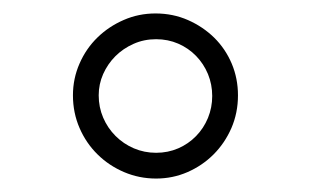

<svg xmlns="http://www.w3.org/2000/svg" viewBox="-20 -747 460 284"><path d="M332 -606Q332 -580.1 322.3 -557.6Q312.5 -535.2 295.9 -518.6Q279.3 -502 257.3 -492.4Q235.4 -482.9 210.9 -482.9Q186 -482.9 163.6 -492.4Q141.1 -502 124.3 -518.6Q107.4 -535.2 97.7 -557.6Q87.9 -580.1 87.9 -606Q87.9 -630.9 97.7 -653.1Q107.4 -675.3 124.3 -691.7Q141.1 -708 163.1 -717.5Q185.1 -727.1 210 -727.1Q235.8 -727.1 258.1 -717.3Q280.3 -707.5 296.9 -691.2Q313.5 -674.8 322.8 -652.8Q332 -630.9 332 -606ZM293.9 -605Q293.9 -622.1 287.6 -637.5Q281.2 -652.8 270 -664.3Q258.8 -675.8 243.7 -682.4Q228.5 -689 210.9 -689Q192.9 -689 177.5 -682.1Q162.1 -675.3 150.6 -663.8Q139.2 -652.3 132.6 -637.5Q126 -622.6 126 -606Q126 -588.4 132.6 -573Q139.2 -557.6 150.9 -545.9Q162.6 -534.2 178 -527.6Q193.4 -521 210.9 -521Q228.5 -521 243.7 -527.6Q258.8 -534.2 270 -545.7Q281.2 -557.1 287.6 -572.5Q293.9 -587.9 293.9 -605Z"/></svg>

Font: Clear Sans Thin
Style: Regular
Weight: 250
Foundry: Intel Corporation
Version: Version 1.00